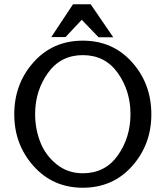

<svg xmlns="http://www.w3.org/2000/svg" viewBox="-20 -869 777 902"><path d="M369 13Q229 13 138 -88.5Q47 -190 47 -332Q47 -475 137.5 -576.5Q228 -678 369 -678Q510 -678 600.5 -576.5Q691 -475 691 -332Q691 -190 600.5 -88.5Q510 13 369 13ZM369 -55Q474 -55 533.5 -139Q593 -223 593 -333Q593 -442 533.5 -526Q474 -610 369 -610Q265 -610 205 -526Q145 -442 145 -333Q145 -264 169 -202Q193 -140 245.5 -97.5Q298 -55 369 -55ZM512 -694H443L364 -776L288 -695H221L323 -849H406Z"/></svg>

Font: Rosario
Style: Regular
Weight: 400
Designer: Hector Gatti
Foundry: Omnibus-Type
Version: Version 1.004